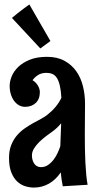

<svg xmlns="http://www.w3.org/2000/svg" viewBox="-20 -826 443 872"><path d="M265.1 20Q262.2 4.9 259.8 -10.7Q257.3 -26.4 255.9 -43Q233.4 -9.8 202.1 8.1Q170.9 25.9 133.8 25.9Q114.7 25.9 94.7 19.8Q74.7 13.7 58.3 -1.5Q42 -16.6 31.5 -42.7Q21 -68.8 21 -108.9Q21 -142.1 30.8 -166.7Q40.5 -191.4 56.2 -210Q71.8 -228.5 91.3 -242.2Q110.8 -255.9 130.1 -266.6Q149.4 -277.3 167 -286.6Q184.6 -295.9 195.8 -305.2Q217.3 -322.3 233.2 -341.6Q249 -360.8 258.8 -381.8Q256.8 -415.5 251.7 -437.3Q246.6 -459 238.3 -471.9Q230 -484.9 218 -490Q206.1 -495.1 190.9 -495.1Q168.5 -495.1 153.1 -485.4Q137.7 -475.6 127.9 -461.9Q140.1 -454.1 146.7 -445.3Q153.3 -436.5 156.7 -428.2Q160.6 -418.9 161.1 -409.2Q161.1 -376 142.3 -358.4Q123.5 -340.8 94.2 -340.8Q79.1 -340.8 66.4 -347.9Q53.7 -355 44.2 -367.7Q34.7 -380.4 29.3 -397.9Q23.9 -415.5 23.9 -436Q23.9 -456.5 33.2 -479.5Q42.5 -502.4 63 -522.2Q83.5 -542 115.7 -554.9Q147.9 -567.9 193.8 -567.9Q239.7 -567.9 272.5 -550Q305.2 -532.2 326.2 -502.7Q347.2 -473.1 356.7 -434.6Q366.2 -396 366.2 -355Q366.2 -324.2 365.7 -288.1Q365.2 -252 365.2 -213.9Q365.2 -182.1 365.7 -150.4Q366.2 -118.7 367.7 -89.1Q369.1 -59.6 371.6 -33.4Q374 -7.3 377.9 13.2ZM257.8 -266.1Q240.7 -245.6 221.2 -231Q206.5 -220.7 189.7 -208Q172.9 -195.3 158.4 -181.2Q144 -167 134.5 -151.6Q125 -136.2 125 -120.1Q125 -98.1 135.7 -82.5Q146.5 -66.9 166 -66.9Q184.1 -66.9 198.2 -76.7Q212.4 -86.4 223.4 -100.8Q234.4 -115.2 241.9 -131.8Q249.5 -148.4 253.9 -162.1ZM209 -639.6 163.1 -606 34.2 -744.6Q47.4 -755.9 61 -766.6Q72.8 -775.9 86.7 -786.4Q100.6 -796.9 113.3 -805.7Z"/></svg>

Font: Rum Raisin
Style: Regular
Weight: 400
Designer: Astigmatic (AOETI)
Foundry: Astigmatic (AOETI)
Version: Version 1.000